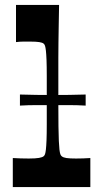

<svg xmlns="http://www.w3.org/2000/svg" viewBox="-20 -760 407 780"><path d="M32 0V-118Q48 -117 64 -116.5Q80 -116 97 -116Q125 -116 138.5 -118.5Q152 -121 157 -125Q161 -128 163 -134Q165 -140 166.5 -153Q168 -166 169 -190.5Q170 -215 170 -254.5Q170 -294 170 -354Q170 -412 170 -451.5Q170 -491 169 -516Q168 -541 166.5 -554Q165 -567 163 -573.5Q161 -580 157 -583Q152 -587 139.5 -589Q127 -591 104 -591Q88 -591 74.5 -591Q61 -591 45 -589V-740H220Q219 -690 218.5 -654Q218 -618 217.5 -588Q217 -558 217 -524.5Q217 -491 217 -447Q217 -403 217 -340Q217 -284 217.5 -247Q218 -210 219 -187.5Q220 -165 221.5 -152.5Q223 -140 225 -134Q227 -128 231 -125Q237 -120 250 -118Q263 -116 289 -116Q305 -116 318.5 -116.5Q332 -117 347 -118V0ZM61 -331V-376Q94 -375 127.5 -374.5Q161 -374 194 -374Q228 -374 261 -374.5Q294 -375 328 -376V-331Q294 -333 261 -333Q228 -333 194 -333Q161 -333 127.5 -333Q94 -333 61 -331Z"/></svg>

Font: Ojuju ExtraLight
Style: Bold
Weight: 700
Version: Version 1.000